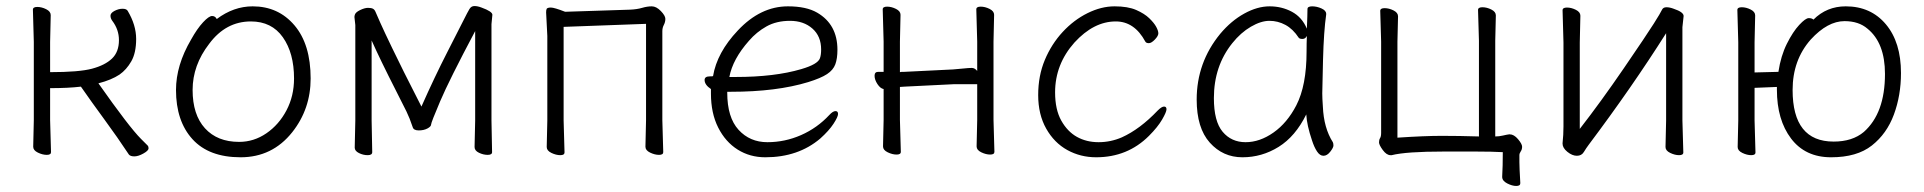

<svg xmlns="http://www.w3.org/2000/svg" viewBox="-20 -505 6373 636"><path d="M407 7Q370 -49 326 -109Q282 -169 248 -218Q206 -213 146 -213V-107L149 -1Q149 8 135 8Q121 8 105.5 0.5Q90 -7 90 -19L92 -107V-366L89 -473Q89 -482 103.5 -482Q118 -482 133 -474.5Q148 -467 148 -455L146 -366V-266Q242 -266 285 -277.5Q328 -289 351 -311Q374 -333 374 -372Q374 -407 352 -436Q346 -444 346 -453Q346 -462 359.5 -469Q373 -476 386 -476Q399 -476 403 -469Q431 -422 431 -376Q431 -330 415 -302Q399 -274 376 -258Q349 -240 306 -229Q408 -84 447 -45L468 -24Q472 -21 472 -13.5Q472 -6 455 3.5Q438 13 425 13Q412 13 407 7Z M948 -67Q882 16 777 16Q672 16 617.5 -44Q563 -104 563 -207Q563 -289 613 -374Q633 -410 652.5 -431Q672 -452 682.5 -452Q693 -452 698 -442Q754 -484 817 -484Q902 -484 955.5 -421Q1009 -358 1009 -245Q1009 -144 948 -67ZM772 -35Q821 -35 862.5 -63.5Q904 -92 929 -139.5Q954 -187 954 -245Q954 -329 917 -381.5Q880 -434 811 -434Q728 -434 673 -360Q618 -289 618 -207Q618 -125 659 -80Q700 -35 772 -35Z M1213 -1Q1213 9 1198 9Q1183 9 1169 2Q1155 -5 1155 -16L1157 -106V-422L1154 -449L1155 -455Q1157 -464 1172.5 -471.5Q1188 -479 1199 -479Q1210 -479 1215.5 -476Q1221 -473 1224 -465.5Q1227 -458 1240 -429Q1253 -400 1279 -346Q1309 -283 1376 -152Q1420 -251 1461.5 -332Q1503 -413 1516 -439Q1529 -465 1535 -475Q1541 -485 1551.5 -485Q1562 -485 1575 -480Q1611 -467 1611 -456L1608 -425V-106L1610 -1Q1610 8 1595.5 8Q1581 8 1566.5 1Q1552 -6 1552 -18L1554 -106V-402Q1468 -240 1438 -169.5Q1408 -99 1408 -92.5Q1408 -86 1396 -79.5Q1384 -73 1367 -73Q1350 -73 1347 -84Q1337 -114 1326.5 -135.5Q1316 -157 1293 -202Q1239 -308 1211 -371V-106Z M1850 0Q1850 9 1836 9Q1822 9 1806.5 1.5Q1791 -6 1791 -18L1793 -106V-386L1789 -464Q1789 -472 1791 -476Q1794 -480 1805 -480Q1816 -480 1852 -466L2067 -473Q2090 -474 2107 -479Q2124 -484 2139 -484Q2154 -484 2169 -468.5Q2184 -453 2184 -442.5Q2184 -432 2179 -422.5Q2174 -413 2174 -402V-107L2177 -1Q2177 8 2163 8Q2149 8 2133.5 0.5Q2118 -7 2118 -19L2120 -107V-426L1847 -416V-106Z M2515 16Q2464 16 2423.5 -9.5Q2383 -35 2359 -82.5Q2335 -130 2335 -195V-210Q2314 -224 2314 -240Q2314 -252 2331 -252Q2342 -252 2342 -253Q2355 -331 2424 -404Q2499 -484 2590 -484Q2651 -484 2687 -463Q2754 -424 2754 -340Q2754 -311 2747 -292Q2740 -273 2719.5 -259.5Q2699 -246 2657 -233Q2552 -201 2401 -201H2389V-198Q2389 -116 2426.5 -75Q2464 -34 2522 -34Q2580 -34 2633.5 -57.5Q2687 -81 2727 -124Q2739 -137 2747.5 -137Q2756 -137 2756 -127.5Q2756 -118 2741 -95Q2726 -72 2697 -46Q2624 16 2515 16ZM2396 -250H2417Q2546 -250 2634 -276Q2689 -292 2696 -312Q2700 -323 2700 -341Q2700 -385 2671 -410.5Q2642 -436 2597 -436Q2552 -436 2519 -417.5Q2486 -399 2461 -370Q2407 -309 2396 -250Z M2964 -2Q2964 7 2950 7Q2936 7 2920.5 -0.5Q2905 -8 2905 -20L2907 -108V-210Q2896 -212 2886.5 -226.5Q2877 -241 2877 -254Q2877 -267 2889 -267H2907V-367L2904 -474Q2904 -483 2918.5 -483Q2933 -483 2948 -475.5Q2963 -468 2963 -456L2961 -367V-266Q2965 -267 2969 -267H2975L3137 -275Q3152 -276 3170.5 -278Q3189 -280 3199 -280Q3209 -280 3217 -270V-367L3214 -474Q3214 -483 3228.5 -483Q3243 -483 3258 -475.5Q3273 -468 3273 -456L3271 -367V-108L3274 -2Q3274 7 3260 7Q3246 7 3230.5 -0.5Q3215 -8 3215 -20L3217 -108V-226H3138L2976 -218L2961 -217V-108Q2961 -108 2964 -2Z M3611 16Q3559 16 3515.5 -8Q3472 -32 3445.5 -79Q3419 -126 3419 -190Q3419 -254 3441 -306.5Q3463 -359 3500 -399Q3537 -439 3582.5 -461.5Q3628 -484 3672 -484Q3716 -484 3743.5 -472Q3771 -460 3787 -444.5Q3803 -429 3810 -416Q3817 -403 3817 -394.5Q3817 -386 3805.5 -374Q3794 -362 3785.5 -362Q3777 -362 3774 -367Q3738 -434 3676 -434Q3603 -434 3539 -364Q3475 -292 3475 -199Q3475 -142 3495.5 -105.5Q3516 -69 3547.5 -51.5Q3579 -34 3619 -34Q3659 -34 3696 -50Q3756 -77 3815 -139Q3828 -152 3836 -152Q3844 -152 3844 -143Q3844 -134 3829.5 -109Q3815 -84 3786 -55Q3715 16 3611 16Z M4395 -34Q4397 -30 4397 -23Q4397 -16 4386.5 -2.5Q4376 11 4364 11Q4352 11 4342.5 -3.5Q4333 -18 4326 -40Q4309 -90 4307 -126Q4271 -53 4215.5 -18.5Q4160 16 4095.5 16Q4031 16 3987.5 -32.5Q3944 -81 3944 -175Q3944 -298 4022 -393Q4058 -436 4101.5 -460Q4145 -484 4185.5 -484Q4226 -484 4259.5 -466Q4293 -448 4309 -410Q4311 -456 4311 -475Q4311 -484 4326.5 -484Q4342 -484 4357.5 -477Q4373 -470 4373 -459V-457Q4365 -402 4362.5 -306.5Q4360 -211 4360 -195.5Q4360 -180 4362 -152Q4365 -81 4395 -34ZM4274 -156Q4308 -222 4308 -334Q4308 -361 4309 -386Q4304 -376 4294.5 -376Q4285 -376 4282 -380Q4263 -409 4238 -422.5Q4213 -436 4185 -436Q4157 -436 4123.5 -416.5Q4090 -397 4062 -362Q4001 -286 4001 -180Q4001 -103 4030 -68.5Q4059 -34 4106 -34Q4153 -34 4198.5 -66Q4244 -98 4274 -156Z M5016 102Q5016 111 5002.5 111Q4989 111 4972.5 102.5Q4956 94 4956 81V80Q4958 46 4958 -1Q4922 -3 4869 -3H4762Q4638 -3 4590 9H4586Q4573 9 4560.5 -8Q4548 -25 4548 -33.5Q4548 -42 4551.5 -47.5Q4555 -53 4555 -65V-367L4552 -469Q4552 -478 4566.5 -478Q4581 -478 4596 -470.5Q4611 -463 4611 -451L4609 -367V-49Q4699 -55 4756 -55Q4813 -55 4879 -53V-370L4876 -472Q4876 -481 4890.5 -481Q4905 -481 4920 -473.5Q4935 -466 4935 -454L4933 -370V-53Q4946 -53 4958.5 -56Q4971 -59 4979 -60H4981Q4995 -60 5008.5 -44Q5022 -28 5022 -19Q5022 -10 5017.5 -3.5Q5013 3 5013 9V32Q5013 50 5016 101Z M5556 0Q5556 9 5542 9Q5528 9 5512.5 1.5Q5497 -6 5497 -18L5499 -106V-395Q5385 -215 5243 -26Q5234 -14 5226.5 -1.5Q5219 11 5203.5 11Q5188 11 5172 -2Q5156 -15 5156 -29V-31Q5159 -58 5159 -86V-364L5156 -471Q5156 -480 5170.5 -480Q5185 -480 5200 -472.5Q5215 -465 5215 -453L5213 -364V-78Q5283 -168 5359 -279Q5435 -390 5458 -426.5Q5481 -463 5485 -472Q5489 -481 5500 -481Q5511 -481 5524 -476Q5557 -465 5557 -452L5553 -415V-106Z M5795 0Q5795 9 5781 9Q5767 9 5751.5 1.5Q5736 -6 5736 -18L5738 -106V-365L5735 -472Q5735 -481 5749.5 -481Q5764 -481 5779 -473.5Q5794 -466 5794 -454L5792 -365V-265L5871 -267Q5879 -320 5899 -360Q5919 -400 5940 -422.5Q5961 -445 5971.5 -445Q5982 -445 5987 -440Q6031 -484 6094 -484Q6177 -484 6227 -424.5Q6277 -365 6277 -263Q6277 -189 6253.5 -125.5Q6230 -62 6180.5 -23Q6131 16 6045.5 16Q5960 16 5913 -46Q5866 -108 5866 -208V-217L5792 -214V-106ZM6054 -36Q6116 -36 6154 -68Q6224 -130 6224 -260Q6224 -363 6166 -410Q6137 -435 6090 -435Q6034 -435 5978 -374Q5918 -306 5918 -207Q5918 -36 6054 -36Z"/></svg>

Font: LXGW WenKai TC Light
Style: Regular
Weight: 300
Designer: LXGW / Fontworks Inc.
Foundry: LXGW / Fontworks Inc.
Version: Version 1.330